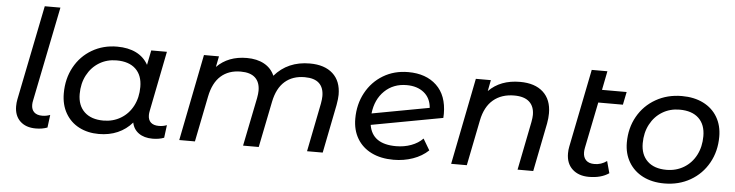

<svg xmlns="http://www.w3.org/2000/svg" viewBox="-46 -954 4488 1172"><g transform="rotate(5 2198.0 -368.0)"><path d="M66 -119Q66 -141 70 -161L187 -742H283L166 -162Q163 -149 163 -136Q163 -107 180 -91Q197 -75 229 -75Q255 -75 278 -84L268 -6Q237 6 197 6Q136 6 101 -27.5Q66 -61 66 -119Z M993 -84 983 -6Q953 6 912 6Q861 6 828 -17.5Q795 -41 787 -82Q750 -39 698.5 -16.5Q647 6 583 6Q515 6 462 -21.5Q409 -49 379 -101Q349 -153 349 -223Q349 -313 388 -384Q427 -455 495.5 -495Q564 -535 649 -535Q717 -535 765.5 -511Q814 -487 840 -440L858 -530H954L881 -162Q878 -147 878 -136Q878 -106 895 -90.5Q912 -75 944 -75Q971 -75 993 -84ZM811 -302Q811 -373 770 -412Q729 -451 653 -451Q594 -451 547 -422.5Q500 -394 473 -343Q446 -292 446 -227Q446 -157 487.5 -117.5Q529 -78 604 -78Q663 -78 710.5 -106.5Q758 -135 784.5 -186Q811 -237 811 -302Z M2021 -360Q2021 -337 2014 -297L1955 0H1859L1918 -297Q1923 -325 1923 -343Q1923 -395 1894 -422Q1865 -449 1806 -449Q1732 -449 1684.5 -407.5Q1637 -366 1620 -283L1563 0H1467L1527 -297Q1532 -324 1532 -342Q1532 -394 1502.5 -421.5Q1473 -449 1414 -449Q1340 -449 1292.5 -407Q1245 -365 1228 -280L1172 0H1076L1181 -530H1273L1260 -464Q1330 -535 1444 -535Q1506 -535 1550 -511Q1594 -487 1614 -441Q1695 -535 1830 -535Q1920 -535 1970.5 -489.5Q2021 -444 2021 -360Z M2671 -300Q2671 -284 2670 -275L2232 -194Q2251 -78 2397 -78Q2447 -78 2490 -94Q2533 -110 2561 -139L2602 -70Q2563 -33 2507.5 -13.5Q2452 6 2389 6Q2311 6 2254 -22Q2197 -50 2166 -102Q2135 -154 2135 -224Q2135 -312 2173.5 -383Q2212 -454 2279.5 -494.5Q2347 -535 2433 -535Q2542 -535 2606.5 -474Q2671 -413 2671 -300ZM2231 -264 2582 -329Q2577 -389 2536 -422Q2495 -455 2430 -455Q2349 -455 2295 -403Q2241 -351 2231 -264Z M3310 -359Q3310 -330 3304 -297L3245 0H3149L3208 -297Q3213 -324 3213 -341Q3213 -393 3182 -421Q3151 -449 3090 -449Q3012 -449 2961.5 -406.5Q2911 -364 2894 -280L2838 0H2742L2847 -530H2939L2926 -462Q2998 -535 3118 -535Q3209 -535 3259.5 -489Q3310 -443 3310 -359Z M3547 -169Q3544 -154 3544 -141Q3544 -110 3561.5 -92.5Q3579 -75 3613 -75Q3655 -75 3689 -100L3709 -27Q3661 6 3586 6Q3523 6 3485 -29Q3447 -64 3447 -126Q3447 -148 3451 -167L3547 -646H3643L3620 -530H3771L3755 -451H3604Z M3799 -223Q3799 -312 3839 -383Q3879 -454 3950 -494.5Q4021 -535 4110 -535Q4185 -535 4241 -507Q4297 -479 4327.5 -427.5Q4358 -376 4358 -307Q4358 -218 4318 -146.5Q4278 -75 4207.5 -34.5Q4137 6 4048 6Q3973 6 3917 -22.5Q3861 -51 3830 -103Q3799 -155 3799 -223ZM4261 -302Q4261 -373 4220 -412Q4179 -451 4103 -451Q4044 -451 3997 -422.5Q3950 -394 3923 -343Q3896 -292 3896 -227Q3896 -157 3937.5 -117.5Q3979 -78 4054 -78Q4113 -78 4160.5 -106.5Q4208 -135 4234.5 -186Q4261 -237 4261 -302Z"/></g></svg>

Font: Montserrat Alternates Medium
Style: Italic
Weight: 500
Italic angle: -11.3°
Designer: Julieta Ulanovsky
Foundry: Julieta Ulanovsky
Version: Version 7.200